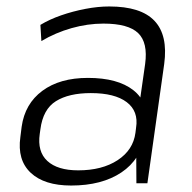

<svg xmlns="http://www.w3.org/2000/svg" viewBox="-20 -567 594 594"><path d="M401 -173 429 -369Q438 -435 407.5 -464.5Q377 -494 300 -494Q251 -494 201.5 -480Q152 -466 108 -440L105 -490Q133 -507 169 -519.5Q205 -532 244 -539.5Q283 -547 318 -547Q416 -547 458 -502.5Q500 -458 488 -369L436 0H402ZM200 7Q117 7 75 -32.5Q33 -72 43 -143L47 -175Q57 -246 111 -286Q165 -326 252 -326Q344 -326 392.5 -288Q441 -250 431 -180L426 -146Q416 -74 355.5 -33.5Q295 7 200 7ZM222 -40Q296 -40 344 -71.5Q392 -103 399 -156L401 -172Q409 -223 372 -251Q335 -279 261 -279Q193 -279 153 -254Q113 -229 105 -167L103 -153Q95 -98 126.5 -69Q158 -40 222 -40Z"/></svg>

Font: Pathway Extreme 8pt Thin 12pt Thin
Style: Italic
Weight: 250
Italic angle: -8°
Version: Version 1.001;gftools[0.9.26]